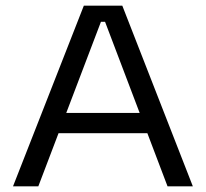

<svg xmlns="http://www.w3.org/2000/svg" viewBox="-20 -659 728 679"><path d="M26 0 276.5 -639H412.5L662 0H572.5L351.5 -582H337L115.5 0ZM167 -188V-259.5H520.5V-188Z"/></svg>

Font: Anek Gujarati SemiExpanded
Style: Regular
Weight: 400
Width: 6
Designer: Mrunmayee Ghaisas (Gujarati), Yesha Goshar (Latin)
Foundry: Ek Type
Version: Version 1.003